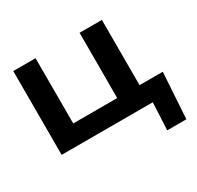

<svg xmlns="http://www.w3.org/2000/svg" viewBox="-144 -665 1016 992"><g transform="rotate(-30 363.5 -168.5)"><path d="M181 -500V-110.7H443.3L443.7 -500H576.7V-110.7H715.3L698 163H583.7L591.7 0H48V-500Z"/></g></svg>

Font: Nata Sans
Style: Regular
Weight: 400
Designer: Daniel Uzquiano Cruz
Version: Version 1.001